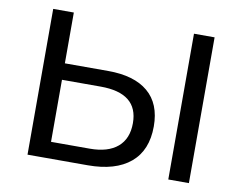

<svg xmlns="http://www.w3.org/2000/svg" viewBox="-76 -804 1146 908"><g transform="rotate(10 496.5 -350.0)"><path d="M674 -235Q674 -120 602.5 -60Q531 0 398 0H109V-700H208V-456H416Q541 -456 607.5 -400Q674 -344 674 -235ZM574 -233Q574 -377 394 -377H208V-79H394Q481 -79 527.5 -118.5Q574 -158 574 -233ZM785 -700H884V0H785Z"/></g></svg>

Font: CMG Sans Medium
Style: Regular
Weight: 500
Designer: Julieta Ulanovsky
Foundry: Julieta Ulanovsky
Version: Version 7.200